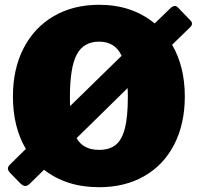

<svg xmlns="http://www.w3.org/2000/svg" viewBox="-20 -772 826 802"><path d="M782 -673Q782 -666 775 -659L699 -585Q752 -493 752 -369Q752 -255 708 -169Q664 -83 583 -36.5Q502 10 394 10Q257 10 164 -63L107 -7Q95 5 86 5Q76 5 64 -7L25 -47Q13 -59 13 -68Q13 -76 21 -84L88 -150Q34 -241 34 -369Q34 -484 78.5 -570.5Q123 -657 204.5 -704.5Q286 -752 394 -752Q532 -752 626 -674L691 -737Q701 -747 711 -747Q717 -747 722 -742L776 -686Q782 -680 782 -673ZM273 -329 488 -539Q461 -598 394 -598Q329 -598 300.5 -544Q272 -490 272 -366Q272 -342 273 -329ZM513 -404 300 -195Q327 -146 394 -146Q438 -146 464 -167.5Q490 -189 502 -237Q514 -285 514 -366Q514 -391 513 -404Z"/></svg>

Font: Libre Franklin Black
Style: Regular
Weight: 900
Designer: Pablo Impallari, Rodrigo Fuenzalida
Foundry: Impallari Type
Version: Version 1.002; ttfautohint (v1.5)